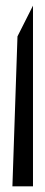

<svg xmlns="http://www.w3.org/2000/svg" viewBox="-20 -661 161 681"><path d="M24 0H97V-641L42 -532Z"/></svg>

Font: Stormblade
Style: Regular
Weight: 400
Designer: Mew Too
Foundry: Cannot Into Space Fonts
Version: Version 0.77